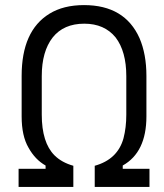

<svg xmlns="http://www.w3.org/2000/svg" viewBox="-20 -734 644 754"><path d="M555 -436V-277Q555 -136 462 -84V-71H567V0H352V-83Q442 -108 465 -191Q476 -233 476 -284V-435Q476 -532 434 -587Q390 -641 311 -641Q230 -641 187 -587Q144 -532 144 -435V-284Q144 -174 194 -124Q222 -96 268 -83V0H53V-71H159V-84Q118 -107 92 -154Q65 -200 65 -277V-436Q65 -613 174 -680Q229 -714 310 -714Q470 -714 528 -584Q555 -521 555 -436Z"/></svg>

Font: Rilu
Style: Regular
Weight: 500
Designer: Alí Sinisterra
Foundry: Alí Sinisterra
Version: 0.1